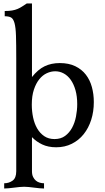

<svg xmlns="http://www.w3.org/2000/svg" viewBox="-20 -829 599 1099"><path d="M163 -388Q197 -431 235 -449.5Q273 -468 322 -468Q374 -468 411 -450Q448 -432 471.5 -401.5Q495 -371 506 -330.5Q517 -290 517 -245Q517 -190 502 -143Q487 -96 459 -61Q431 -26 391 -6Q351 14 302 14Q256 14 222 -2Q188 -18 163 -44V151Q163 171 169.5 184Q176 197 185.5 205Q195 213 207.5 216.5Q220 220 232 220V250Q220 250 205.5 248.5Q191 247 175 245Q159 243 144.5 241.5Q130 240 118 240Q106 240 91.5 241.5Q77 243 61 245Q45 247 30.5 248.5Q16 250 4 250V220Q31 220 52 205Q73 190 73 151V-494Q73 -576 71.5 -624Q70 -672 63 -697Q56 -722 43 -729Q30 -736 7 -736V-766Q32 -766 49.5 -769Q67 -772 81 -778Q95 -784 107 -792Q119 -800 133 -809H163ZM162 -230Q162 -192 169.5 -156.5Q177 -121 193 -93.5Q209 -66 233.5 -49.5Q258 -33 292 -33Q328 -33 352.5 -51Q377 -69 392.5 -97.5Q408 -126 415 -162Q422 -198 422 -233Q422 -278 412 -313Q402 -348 385 -372Q368 -396 345 -408.5Q322 -421 296 -421Q272 -421 248 -410Q224 -399 205 -375.5Q186 -352 174 -316Q162 -280 162 -230Z"/></svg>

Font: Milonga
Style: Regular
Weight: 400
Designer: Pablo Impallari, Brenda Gallo, Rodrigo Fuenzalida
Foundry: Pablo Impallari, Brenda Gallo, Rodrigo Fuenzalida
Version: Version 1.000; ttfautohint (v0.93) -l 8 -r 50 -G 200 -x 14 -